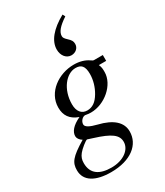

<svg xmlns="http://www.w3.org/2000/svg" viewBox="-226 -814 953 1110"><g transform="rotate(-30 250.0 -259.0)"><path d="M386 -724C301 -677 256 -622 256 -565C256 -524 281 -494 314 -494C343 -494 365 -514 365 -541C365 -558 359 -569 340 -586C325 -600 320 -608 320 -618C320 -645 342 -672 395 -707ZM471 -366V-405H411C408 -405 403 -407 395 -413C368 -432 335 -441 297 -441C196 -441 96 -372 96 -270C96 -218 119 -182 175 -162C121 -137 98 -107 98 -78C98 -65 107 -50 125 -39C27 20 8 47 8 98C8 170 73 206 175 206C308 206 385 142 385 55C385 -5 339 -49 243 -72C199 -83 172 -96 172 -114C172 -135 191 -155 208 -155C210 -155 212 -155 215 -154C224 -152 235 -151 246 -151C339 -151 431 -231 431 -315C431 -332 431 -348 422 -366ZM352 -348C352 -306 339 -265 319 -231C295 -190 268 -172 234 -172C196 -172 174 -200 174 -247C174 -346 234 -419 296 -419C333 -419 352 -401 352 -348ZM325 90C325 141 271 184 190 184C110 184 63 152 63 82C63 59 68 43 83 24C97 6 139 -28 148 -28C159 -24 169 -21 182 -17C289 16 325 44 325 90Z"/></g></svg>

Font: STIXGeneral
Style: Italic
Weight: 400
Italic angle: -16.33°
Designer: MicroPress Inc., with final additions and corrections provided by Coen Hoffman, Elsevier (retired)
Version: Version 1.1.0